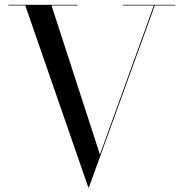

<svg xmlns="http://www.w3.org/2000/svg" viewBox="-20 -770 765 805"><path d="M399 -122 625 -747H495V-750H715V-747H629L353 15H350L86 -747H15V-750H305V-747H196Z"/></svg>

Font: Bodoni* 72
Style: Regular
Weight: 400
Version: Version 1.003